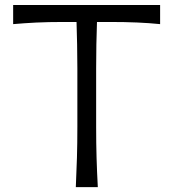

<svg xmlns="http://www.w3.org/2000/svg" viewBox="-20 -764 707 784"><path d="M289.6 0Q292.5 -62.5 294.2 -120.1Q295.9 -177.7 295.9 -246.6V-484.4Q295.9 -536.6 294.9 -582.3Q293.9 -627.9 292.5 -674.3H240.7Q176.3 -674.3 127.4 -671.9Q78.6 -669.4 33.7 -665.5V-743.7H633.8V-665.5Q590.3 -669.9 540.8 -672.1Q491.2 -674.3 427.2 -674.3H376Q374.5 -627.9 373.5 -582.3Q372.6 -536.6 372.6 -484.4V-246.6Q372.6 -177.7 374.3 -120.1Q376 -62.5 379.4 0Z"/></svg>

Font: Pinar-DS3-FD Regular
Style: Regular
Weight: 400
Designer: Amin Abedi
Version: Version 3.000